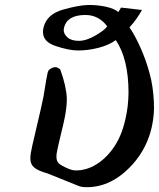

<svg xmlns="http://www.w3.org/2000/svg" viewBox="-20 -745 651 787"><path d="M523.9 -612.3Q546.9 -573.2 567.1 -522.9Q587.4 -472.7 600.1 -416Q611.3 -359.9 611.3 -300.8Q610.4 -260.7 601.6 -222.2Q597.2 -203.1 590.8 -184.6Q561 -100.1 490.2 -38.6Q423.8 18.1 348.1 22H327.1Q313.5 22 298.3 15.6L175.8 -33.7Q133.8 -45.9 120.1 -58.6Q105 -70.8 104.5 -93.3Q104.5 -94.7 104.5 -96.7Q104.5 -114.3 112.3 -147.9L147 -296.9Q152.3 -319.8 158.2 -348.6Q163.6 -378.4 166.5 -399.2Q169.4 -419.9 175.8 -449.2Q178.7 -460.9 196.3 -467.8Q201.2 -469.7 206.5 -469.7Q216.8 -469.7 227.1 -460Q252 -391.1 253.9 -341.8Q253.9 -339.8 253.9 -338.4Q253.9 -306.6 245.6 -264.2Q242.2 -247.6 238.3 -230L233.9 -212.4Q227.1 -184.6 219.2 -150.4Q211.4 -116.7 211.4 -105.5Q211.4 -103.5 211.4 -102.1Q211.4 -85.4 220.2 -76.2Q230.5 -65.9 263.2 -52.2Q274.9 -47.9 283.2 -46.9Q289.1 -46.4 294.9 -46.4Q311.5 -46.4 329.1 -51.3Q376 -63.5 418 -106Q463.9 -153.8 484.9 -222.2Q490.2 -239.7 494.1 -256.8Q506.3 -309.6 506.8 -364.3Q506.8 -503.9 454.6 -580.6Q426.8 -560.1 384 -549.1Q341.3 -538.1 299.8 -538.1Q261.7 -538.1 206.1 -557.1Q156.2 -574.2 156.2 -613.8Q156.2 -622.1 158.2 -630.9L158.7 -633.3Q172.4 -687 238.3 -705.6Q304.2 -724.1 342.3 -724.6H346.7Q381.3 -724.6 414.6 -717.3Q451.2 -709 464.8 -695.3Q464.8 -695.8 476.1 -713.9L562 -704.1Q538.6 -662.6 510.7 -632.8Q511.7 -631.3 515.4 -625.5Q519 -619.6 523.9 -612.3ZM419.4 -637.2Q384.3 -683.6 330.6 -683.6H327.6Q254.4 -682.6 242.2 -630.9Q241.2 -626 241.2 -621.6Q241.2 -605.5 256.8 -591.6Q272.5 -577.6 303.2 -577.6Q334 -577.6 372.3 -600.1Q410.6 -622.6 419.4 -637.2Z"/></svg>

Font: Caudex
Style: Bold
Weight: 700
Italic angle: -13°
Version: Version 1.04